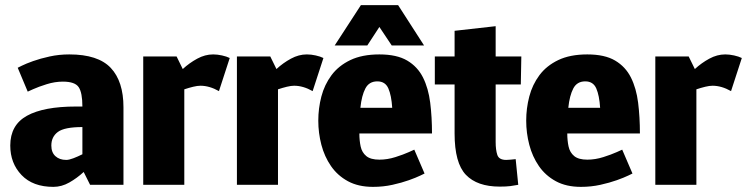

<svg xmlns="http://www.w3.org/2000/svg" viewBox="-20 -720 2914 748"><path d="M180 -153Q180 -126 196 -111.5Q212 -97 238 -97Q249 -97 266 -103.5Q283 -110 301 -119V-225Q231 -225 205.5 -206Q180 -187 180 -153ZM188 8Q108 8 64 -38Q20 -84 20 -153Q20 -233 85 -269Q150 -305 276 -305H301Q301 -359 286.5 -380.5Q272 -402 225 -402Q194 -402 162 -392Q130 -382 109 -372.5Q88 -363 88 -363L49 -456Q49 -456 65 -464Q81 -472 109 -482Q137 -492 173.5 -500Q210 -508 250 -508Q362 -508 411.5 -455.5Q461 -403 461 -302V0H331L306 -50Q280 -26 250 -9Q220 8 188 8Z M833 -365Q796 -386 761 -386Q749 -386 732.5 -382Q716 -378 698 -372V0H538V-500H668L692 -451Q718 -475 748.5 -491.5Q779 -508 810 -508H811Q827 -508 845 -504Q863 -500 875 -494Z M1198 -365Q1161 -386 1126 -386Q1114 -386 1097.5 -382Q1081 -378 1063 -372V0H903V-500H1033L1057 -451Q1083 -475 1113.5 -491.5Q1144 -508 1175 -508H1176Q1192 -508 1210 -504Q1228 -500 1240 -494Z M1433 8Q1376 8 1335.5 -14Q1295 -36 1269.5 -73Q1244 -110 1232 -156Q1220 -202 1220 -250Q1220 -298 1232 -344Q1244 -390 1271.5 -427Q1299 -464 1345 -486Q1391 -508 1458 -508Q1526 -508 1566.5 -484Q1607 -460 1628 -418Q1649 -376 1656 -320Q1663 -264 1663 -200H1380Q1380 -173 1385 -149.5Q1390 -126 1407 -112Q1424 -98 1458 -98Q1489 -98 1520.5 -108Q1552 -118 1573 -127.5Q1594 -137 1594 -137L1634 -44Q1634 -44 1617.5 -36Q1601 -28 1573 -18Q1545 -8 1509 0Q1473 8 1433 8ZM1450 -403Q1418 -403 1403.5 -375.5Q1389 -348 1384 -300H1508Q1505 -348 1493 -375.5Q1481 -403 1450 -403ZM1284 -543 1386 -700H1531L1632 -543H1506L1458 -615L1411 -543Z M1989 -100 1999 0Q1984 3 1968 5Q1952 7 1927 7Q1839 7 1795 -39Q1751 -85 1751 -200V-391H1674V-500H1751V-600L1911 -618V-500H2011L2009 -391H1911V-167Q1911 -136 1917.5 -116.5Q1924 -97 1952 -97Q1961 -97 1969 -98Q1977 -99 1989 -100Z M2243 8Q2186 8 2145.5 -14Q2105 -36 2079.5 -73Q2054 -110 2042 -156Q2030 -202 2030 -250Q2030 -298 2042 -344Q2054 -390 2081.5 -427Q2109 -464 2155 -486Q2201 -508 2268 -508Q2336 -508 2376.5 -484Q2417 -460 2438 -418Q2459 -376 2466 -320Q2473 -264 2473 -200H2190Q2190 -173 2195 -149.5Q2200 -126 2217 -112Q2234 -98 2268 -98Q2299 -98 2330.5 -108Q2362 -118 2383 -127.5Q2404 -137 2404 -137L2444 -44Q2444 -44 2427.5 -36Q2411 -28 2383 -18Q2355 -8 2319 0Q2283 8 2243 8ZM2260 -403Q2228 -403 2213.5 -375.5Q2199 -348 2194 -300H2318Q2315 -348 2303 -375.5Q2291 -403 2260 -403Z M2828 -365Q2791 -386 2756 -386Q2744 -386 2727.5 -382Q2711 -378 2693 -372V0H2533V-500H2663L2687 -451Q2713 -475 2743.5 -491.5Q2774 -508 2805 -508H2806Q2822 -508 2840 -504Q2858 -500 2870 -494Z"/></svg>

Font: Epunda Sans ExtraBold
Style: Regular
Weight: 800
Designer: Simon Atzbach
Foundry: typofactur
Version: Version 2.204; ttfautohint (v1.8.4.7-5d5b)